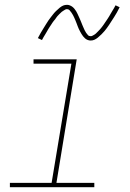

<svg xmlns="http://www.w3.org/2000/svg" viewBox="-20 -776 540 796"><path d="M21 0V-18H194L276 -512H119V-530H298L214 -18H371V0ZM356 -608Q349 -608 343 -610.5Q337 -613 332.5 -617Q328 -621 324.5 -625.5Q321 -630 318 -635Q315 -640 312 -645.5Q309 -651 306.5 -656.5Q304 -662 302 -667.5Q300 -673 297.5 -679.5Q295 -686 292.5 -692Q290 -698 287.5 -703.5Q285 -709 282.5 -713.5Q280 -718 276 -724Q272 -730 268 -734Q264 -738 258 -738Q253 -738 251 -736.5Q249 -735 245 -733Q241 -731 236 -727Q231 -723 225.5 -717Q220 -711 217.5 -708.5Q215 -706 213 -702.5Q211 -699 208.5 -696Q206 -693 203 -689.5Q200 -686 197.5 -682Q195 -678 192 -673.5Q189 -669 186 -664.5Q183 -660 180 -655Q177 -650 174 -644.5Q171 -639 167.5 -633.5Q164 -628 160.5 -622Q157 -616 154 -610L137 -618Q143 -630 149 -640Q155 -650 160.5 -659Q166 -668 171 -676Q176 -684 181 -691.5Q186 -699 191 -705Q196 -711 200 -716.5Q204 -722 212 -730Q220 -738 227.5 -744Q235 -750 242 -753Q249 -756 258 -756Q264 -756 270 -753.5Q276 -751 280.5 -747.5Q285 -744 289 -739Q293 -734 296 -729Q299 -724 301.5 -718.5Q304 -713 306.5 -707.5Q309 -702 311.5 -696.5Q314 -691 316.5 -684.5Q319 -678 321.5 -672Q324 -666 326.5 -660.5Q329 -655 331 -650.5Q333 -646 337 -640Q341 -634 345 -630Q349 -626 356 -626Q360 -626 362.5 -627.5Q365 -629 369 -631Q373 -633 377.5 -637Q382 -641 387.5 -647Q393 -653 395.5 -655.5Q398 -658 400.5 -661.5Q403 -665 405.5 -668Q408 -671 410.5 -675Q413 -679 415.5 -682.5Q418 -686 421 -690.5Q424 -695 427 -699.5Q430 -704 433 -709Q436 -714 439 -719.5Q442 -725 445.5 -730.5Q449 -736 452.5 -742Q456 -748 459 -754L476 -746Q470 -734 464.5 -724Q459 -714 453 -705Q447 -696 442 -688Q437 -680 432 -672.5Q427 -665 422.5 -659Q418 -653 413.5 -647.5Q409 -642 401 -634Q393 -626 385.5 -620Q378 -614 371 -611Q364 -608 356 -608Z"/></svg>

Font: Iosevka Curly Slab ThObl
Style: Regular
Weight: 100
Italic angle: -9°
Monospace: yes
Designer: Belleve Invis
Foundry: Belleve Invis
Version: Version 11.0.0; ttfautohint (v1.8.3)